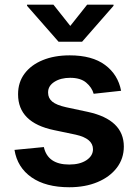

<svg xmlns="http://www.w3.org/2000/svg" viewBox="-20 -789 589 820"><path d="M275.9 10.7Q175.4 10.7 114.7 -31.6Q54 -73.9 41.9 -148.8L167.3 -160.9Q183.9 -86.3 275.6 -86.3Q321.4 -86.3 349.3 -104.9Q377.1 -123.6 377.1 -151.6Q377.1 -197.4 303.6 -213.8L210.6 -233.3Q57.2 -265.3 57.2 -386V-387.1Q57.2 -437.5 84.9 -474.6Q112.6 -511.7 162.3 -532.1Q212 -552.6 277.7 -552.6Q373.6 -552.6 428.8 -511.5Q484 -470.5 497.2 -401.3L380 -388.5Q372.5 -415.5 348.2 -436.1Q323.9 -456.7 279.5 -456.7Q239.3 -456.7 212.4 -439.5Q185.4 -422.2 185.4 -394.9V-393.1Q185.4 -370 203.1 -355.1Q220.9 -340.2 262.4 -331L355.5 -311.1Q508.5 -277.7 508.9 -163.4Q508.9 -111.9 479 -72.6Q449.2 -33.4 396.7 -11.4Q344.1 10.7 275.9 10.7ZM330.6 -610.8H230.1L95.5 -764.2V-769.2H208.1L280.2 -678.3L352.3 -769.2H464.8V-764.2Z"/></svg>

Font: Linik Sans SemiBold
Style: Regular
Weight: 600
Designer: Rasmus Andersson (font), Cristiano Sobral (main changes)
Foundry: rsms
Version: Version 3.018;June 1, 2022;FontCreator 14.0.0.2814 64-bit; t